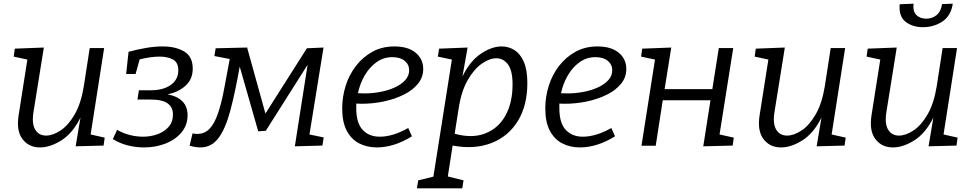

<svg xmlns="http://www.w3.org/2000/svg" viewBox="-20 -788 5256 1038"><path d="M199 9Q137 10 102 -35.5Q67 -81 81 -167L128 -466L54 -482L60 -525L217 -531L161 -182Q151 -119 170.5 -87Q190 -55 229 -55Q266 -55 308 -83Q350 -111 384 -170Q418 -229 433 -321L465 -528H543L470 -61L546 -44L540 -1L389 3L415 -152Q372 -67 312.5 -29.5Q253 8 199 9Z M759 9Q714 9 670.5 -2Q627 -13 590 -36L613 -86Q644 -68 680.5 -58.5Q717 -49 753 -49Q795 -49 832 -62.5Q869 -76 892 -102.5Q915 -129 915 -168Q915 -198 901 -215Q887 -232 866.5 -239.5Q846 -247 824.5 -248.5Q803 -250 788 -250H723L731 -300H796Q863 -300 903.5 -329Q944 -358 944 -408Q944 -450 915.5 -466Q887 -482 842 -482Q818 -482 790.5 -478Q763 -474 735 -467L713 -388H662L675 -508Q723 -521 770 -529Q817 -537 859 -537Q930 -537 976 -509.5Q1022 -482 1022 -417Q1022 -360 983.5 -325Q945 -290 886 -278Q994 -257 994 -165Q994 -112 962 -73Q930 -34 876.5 -12.5Q823 9 759 9Z M1005 0 1021 -67Q1033 -64 1046 -64Q1087 -64 1113.5 -92.5Q1140 -121 1158.5 -175Q1177 -229 1191 -303.5Q1205 -378 1222 -469L1139 -485L1146 -527L1316 -531L1415 -174L1639 -527L1729 -531L1653 -61L1730 -45L1723 -1L1574 3L1643 -438L1417 -81L1376 -78L1276 -428Q1251 -287 1225 -189.5Q1199 -92 1161 -41.5Q1123 9 1063 9Q1038 9 1005 0Z M2017 9Q1964 9 1921.5 -13Q1879 -35 1854.5 -81.5Q1830 -128 1830 -202Q1830 -265 1849 -325Q1868 -385 1905 -432.5Q1942 -480 1994 -508.5Q2046 -537 2112 -537Q2186 -537 2227 -503Q2268 -469 2268 -415Q2268 -370 2239.5 -335Q2211 -300 2162.5 -276Q2114 -252 2055 -239.5Q1996 -227 1934 -227Q1918 -227 1906 -228Q1906 -216 1906 -203Q1906 -123 1940.5 -86Q1975 -49 2033 -49Q2104 -49 2187 -96L2207 -51Q2110 9 2017 9ZM2101 -479Q2053 -479 2015 -451.5Q1977 -424 1951.5 -380Q1926 -336 1915 -284Q1932 -283 1951 -283Q1993 -283 2035.5 -291Q2078 -299 2113.5 -315Q2149 -331 2170.5 -354.5Q2192 -378 2192 -408Q2192 -439 2168 -459Q2144 -479 2101 -479Z M2234 230 2241 187 2323 167 2423 -466 2347 -482 2354 -525 2508 -531 2480 -374Q2520 -457 2579 -497Q2638 -537 2692 -537Q2730 -537 2761.5 -517Q2793 -497 2812 -453.5Q2831 -410 2831 -339Q2831 -218 2780 -134.5Q2729 -51 2637.5 -15Q2546 21 2427 -1L2401 166L2486 187L2479 230ZM2460 -204 2438 -65Q2532 -39 2603 -66.5Q2674 -94 2712.5 -163Q2751 -232 2751 -332Q2751 -407 2726 -440Q2701 -473 2663 -473Q2627 -473 2585 -444Q2543 -415 2508.5 -355Q2474 -295 2460 -204Z M3115 9Q3062 9 3019.5 -13Q2977 -35 2952.5 -81.5Q2928 -128 2928 -202Q2928 -265 2947 -325Q2966 -385 3003 -432.5Q3040 -480 3092 -508.5Q3144 -537 3210 -537Q3284 -537 3325 -503Q3366 -469 3366 -415Q3366 -370 3337.5 -335Q3309 -300 3260.5 -276Q3212 -252 3153 -239.5Q3094 -227 3032 -227Q3016 -227 3004 -228Q3004 -216 3004 -203Q3004 -123 3038.5 -86Q3073 -49 3131 -49Q3202 -49 3285 -96L3305 -51Q3208 9 3115 9ZM3199 -479Q3151 -479 3113 -451.5Q3075 -424 3049.5 -380Q3024 -336 3013 -284Q3030 -283 3049 -283Q3091 -283 3133.5 -291Q3176 -299 3211.5 -315Q3247 -331 3268.5 -354.5Q3290 -378 3290 -408Q3290 -439 3266 -459Q3242 -479 3199 -479Z M3448 0 3521 -466 3446 -482 3452 -525 3609 -531 3573 -306H3831L3866 -528H3944L3870 -61L3947 -44L3941 -1L3782 3L3821 -246H3563L3525 0Z M4205 9Q4143 10 4108 -35.5Q4073 -81 4087 -167L4134 -466L4060 -482L4066 -525L4223 -531L4167 -182Q4157 -119 4176.5 -87Q4196 -55 4235 -55Q4272 -55 4314 -83Q4356 -111 4390 -170Q4424 -229 4439 -321L4471 -528H4549L4476 -61L4552 -44L4546 -1L4395 3L4421 -152Q4378 -67 4318.5 -29.5Q4259 8 4205 9Z M4810 9Q4748 10 4713 -35.5Q4678 -81 4692 -167L4739 -466L4665 -482L4671 -525L4828 -531L4772 -182Q4762 -119 4781.5 -87Q4801 -55 4840 -55Q4877 -55 4919 -83Q4961 -111 4995 -170Q5029 -229 5044 -321L5076 -528H5154L5081 -61L5157 -44L5151 -1L5000 3L5026 -152Q4983 -67 4923.5 -29.5Q4864 8 4810 9ZM4970 -641Q4913 -641 4875.5 -670.5Q4838 -700 4844 -765L4919 -768Q4914 -726 4934.5 -706.5Q4955 -687 4987 -687Q5019 -687 5043 -706Q5067 -725 5073 -766L5131 -768Q5121 -702 5074.5 -671.5Q5028 -641 4970 -641Z"/></svg>

Font: Bitter
Style: Italic
Weight: 400
Italic angle: -9°
Designer: Sol Matas, and Bitter project Authors
Foundry: Sol Matas
Version: Version 2.001